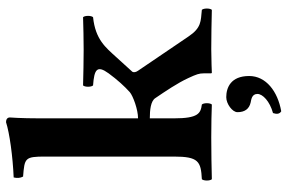

<svg xmlns="http://www.w3.org/2000/svg" viewBox="-182 -556 976 653"><g transform="rotate(-90 306.5 -230.0)"><path d="M100 -127C100 -44 84 -35 23 -32C17 -26 17 -4 23 2C65 1 110 0 165 0C209 0 253 1 277 2C283 -4 283 -26 277 -32C247 -36 230 -44 230 -127V-209C258 -209 289 -206 299 -190C322 -156 350 -115 367 -78C380 -50 383 -41 383 -26V0L385 2C385 2 430 0 465 0C506 0 562 1 599 2C605 -4 605 -26 599 -32C560 -36 538 -33 508 -78L392 -249C387 -256 385 -264 389 -269L439 -324C471 -359 498 -394 574 -402C580 -408 580 -430 574 -436C552 -435 489 -434 463 -434C426 -434 379 -435 342 -436C336 -430 336 -408 342 -402C396 -398 412 -389 383 -349C361 -319 339 -295 319 -277C306 -266 260 -249 230 -249V-583C230 -648 233 -685 233 -685C233 -694 226 -698 217 -698C180 -686 100 -675 29 -672C26 -660 27 -649 32 -640C95 -635 100 -634 100 -565ZM302 51C279 51 251 72 251 89C251 114 262 129 284 134C292 136 313 137 313 157C313 175 288 199 248 210C244 222 244 232 254 238C322 226 374 186 374 129C374 66 334 51 302 51Z"/></g></svg>

Font: Libertinus Serif
Style: Bold
Weight: 700
Designer: Philipp H. Poll, Khaled Hosny
Foundry: Caleb Maclennan
Version: Version 7.050;RELEASE